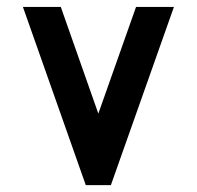

<svg xmlns="http://www.w3.org/2000/svg" viewBox="-20 -520 565 552"><path d="M226.6 12.2 45.9 -500H154.8L262.7 -193.4L371.1 -500H480L298.8 12.2Z"/></svg>

Font: Anka/Coder Condensed
Style: Bold
Weight: 700
Width: 4
Monospace: yes
Version: Version 001.100